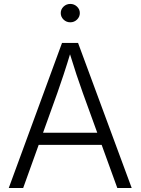

<svg xmlns="http://www.w3.org/2000/svg" viewBox="-20 -943 705 963"><path d="M23.9 0 291 -727.5H371.6L640.6 0H568.4L395.5 -476.6Q380.9 -516.6 363.5 -569.1Q346.2 -621.6 323.2 -695.8H338.9Q316.4 -621.1 298.8 -568.1Q281.2 -515.1 267.6 -476.6L96.2 0ZM148.9 -216.3V-277.3H515.6V-216.3ZM332.5 -831.1Q313 -831.1 298.8 -844.7Q284.7 -858.4 284.7 -877.4Q284.7 -896.5 298.8 -909.9Q313 -923.3 332.5 -923.3Q352.1 -923.3 366.2 -909.9Q380.4 -896.5 380.4 -877.4Q380.4 -858.4 366.2 -844.7Q352.1 -831.1 332.5 -831.1Z"/></svg>

Font: Inter 18pt Light
Style: Regular
Weight: 300
Designer: Rasmus Andersson
Foundry: rsms
Version: Version 4.001;git-66647c0bb